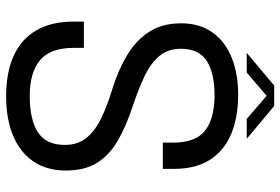

<svg xmlns="http://www.w3.org/2000/svg" viewBox="-164 -740 914 626"><g transform="rotate(90 293.0 -427.0)"><path d="M293.5 10Q217 10 162.8 -14.2Q108.5 -38.5 79.5 -87.5Q50.5 -136.5 50.5 -209.5Q50.5 -219.5 50.5 -226.5Q50.5 -233.5 50.5 -243.5H136Q136 -234 136 -227.5Q136 -221 136 -211Q136 -134.5 176 -100.8Q216 -67 292.5 -67Q371.5 -67 412 -94Q452.5 -121 452.5 -181.5Q452.5 -224 429.2 -252.2Q406 -280.5 365 -300.2Q324 -320 269.5 -336.5Q208 -355.5 159.8 -384.5Q111.5 -413.5 83.8 -456.2Q56 -499 56 -560.5Q56 -620.5 85.2 -662Q114.5 -703.5 167 -725Q219.5 -746.5 289 -746.5Q362.5 -746.5 416.8 -723.8Q471 -701 500.8 -654.8Q530.5 -608.5 530.5 -538.5Q530.5 -527.5 530.5 -519.8Q530.5 -512 530.5 -501H445Q445 -510.5 445 -518Q445 -525.5 445 -535Q445 -608 405.5 -638.8Q366 -669.5 290.5 -669.5Q218 -669.5 178.5 -644Q139 -618.5 139 -560.5Q139 -517 163.2 -488.8Q187.5 -460.5 229.5 -440.8Q271.5 -421 325.5 -403Q391 -381.5 438.2 -354.2Q485.5 -327 510.8 -286.5Q536 -246 536 -184.5Q536 -123 506.8 -79.5Q477.5 -36 423.2 -13Q369 10 293.5 10ZM152.5 -774.5 259 -864H325.5L432.5 -774.5H367.5L280 -850H305L216.5 -774.5Z"/></g></svg>

Font: Epilogue
Style: Regular
Weight: 400
Designer: Tyler Finck
Foundry: Etcetera Type Co
Version: Version 2.112